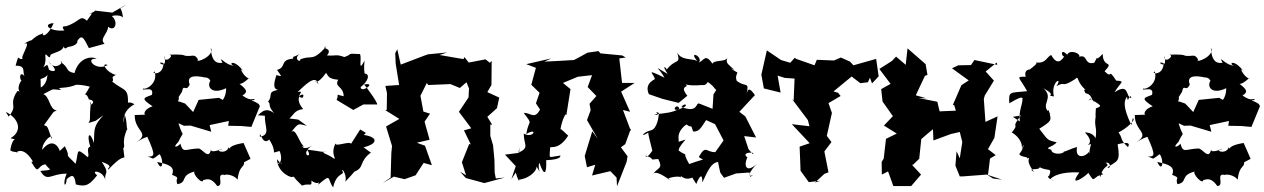

<svg xmlns="http://www.w3.org/2000/svg" viewBox="-20 -779 5519 838"><path d="M157 -434C199 -446 199 -473 186 -496C137 -468 184 -473 178 -531C175 -563 198 -508 200 -539C215 -553 275 -553 255 -601C257 -584 256 -555 276 -574C331 -580 319 -615 311 -589C337 -638 345 -613 368 -569C410 -581 448 -590 435 -589C414 -611 449 -629 452 -662C484 -638 496 -684 470 -707C458 -710 506 -718 517 -702C509 -767 489 -727 531 -759L470 -724L392 -733C409 -732 342 -708 381 -721C378 -712 343 -671 363 -685C327 -720 332 -683 266 -664C266 -664 243 -668 261 -646C194 -640 164 -675 214 -678C190 -620 156 -612 170 -643C163 -619 159 -645 109 -595C133 -584 144 -626 84 -587C123 -606 66 -528 79 -523C57 -512 65 -555 48 -492C95 -494 77 -463 87 -447C59 -477 66 -412 81 -431C69 -433 51 -388 68 -378C33 -399 70 -318 51 -375C17 -313 61 -325 18 -270L5 -291C67 -259 77 -205 26 -176C71 -160 37 -201 25 -124C29 -113 75 -116 51 -113C62 -126 99 -130 135 -52C142 -68 115 -80 118 -70C152 -11 140 -56 178 -62C198 -34 218 -39 156 -33C187 19 202 -22 271 -21C250 28 268 45 271 3C294 -17 305 -20 311 26C357 39 373 25 404 -14C370 -40 433 -35 440 9C433 -33 463 -14 424 -73C485 -51 443 -47 453 -39C506 -95 515 -89 523 -92C517 -148 514 -153 512 -127C537 -143 503 -144 537 -221C532 -190 536 -256 524 -277L518 -234C524 -233 502 -289 567 -324C542 -341 518 -327 538 -311C542 -400 529 -376 468 -424C476 -421 474 -436 466 -464C461 -420 483 -460 490 -451C444 -460 418 -510 450 -495C397 -466 347 -528 402 -522C382 -535 324 -530 305 -460C263 -468 285 -482 245 -508C266 -523 227 -459 191 -511C249 -457 202 -467 194 -475C183 -484 198 -419 158 -397ZM398 -252 431 -276C387 -227 392 -217 390 -155C372 -210 357 -193 374 -139C353 -133 373 -101 363 -93C309 -138 325 -121 310 -64C248 -127 297 -72 263 -141C208 -86 235 -136 245 -97C244 -136 211 -185 164 -125C165 -164 213 -202 206 -172C182 -244 187 -223 172 -233L215 -292C173 -277 152 -261 228 -297C195 -300 198 -358 169 -368C225 -396 197 -389 248 -386C215 -405 273 -384 327 -417C294 -396 296 -420 372 -401C335 -331 350 -396 368 -345C412 -339 361 -304 377 -335C368 -251 378 -261 366 -242Z M1072 -85 1073 -87 1043 -155C958 -141 992 -119 978 -136C966 -101 908 -123 952 -130C940 -125 893 -107 902 -131C892 -77 867 -127 847 -131C787 -129 780 -108 767 -152C757 -137 728 -130 758 -159C786 -219 780 -168 759 -241L783 -230L811 -231L902 -204L895 -233L979 -251L976 -230L1033 -229L1077 -225L1114 -315C1112 -337 1052 -342 1092 -342C1084 -357 1084 -330 1038 -362C1062 -377 1059 -387 1025 -413C1043 -411 1074 -448 1067 -436C1041 -444 1017 -500 1046 -464C997 -529 974 -498 1002 -492C959 -495 931 -545 951 -505C939 -504 903 -496 900 -571C921 -535 828 -499 844 -520C829 -545 820 -533 798 -535C777 -534 799 -544 714 -540C751 -542 693 -494 697 -535C715 -464 651 -519 694 -503C691 -444 634 -459 655 -467C671 -413 613 -385 605 -393C593 -377 655 -409 643 -365C607 -351 592 -351 646 -315C599 -300 602 -263 636 -279L568 -277C566 -206 640 -198 573 -157C611 -180 611 -177 623 -182C663 -94 652 -97 624 -95C658 -88 636 -77 676 -106C695 -87 691 -19 666 -72C717 -62 745 -51 731 -16C772 1 742 -7 754 25C802 16 762 -14 832 -31C810 -29 876 45 866 -4C860 27 888 -26 928 33C963 32 915 -30 966 -14C949 -17 993 -24 1017 5C1025 -68 1055 -44 1042 -81C1023 -39 1036 -35 1042 -69ZM945 -326 981 -327 936 -352 847 -343 823 -290 788 -327C713 -356 766 -314 760 -356L774 -378C782 -418 790 -373 808 -410C793 -448 828 -451 874 -441C908 -441 895 -399 910 -436C877 -421 889 -357 967 -394C967 -326 916 -328 928 -295Z M1282 -257 1243 -262C1261 -276 1264 -298 1303 -303C1251 -366 1322 -381 1300 -352C1264 -356 1317 -387 1279 -377C1336 -434 1361 -445 1370 -410C1346 -450 1350 -386 1403 -461C1414 -447 1412 -435 1456 -431C1438 -397 1479 -405 1480 -359C1437 -368 1463 -372 1449 -343L1522 -299L1566 -323H1623C1640 -315 1585 -393 1569 -410C1628 -422 1555 -369 1554 -399C1584 -420 1600 -458 1569 -458C1586 -434 1563 -443 1571 -514C1540 -457 1561 -526 1551 -543C1486 -546 1526 -545 1483 -530C1443 -544 1452 -534 1407 -537C1437 -573 1374 -565 1405 -577C1341 -506 1343 -541 1291 -520C1290 -502 1259 -526 1289 -543C1243 -521 1264 -538 1259 -523C1199 -518 1232 -485 1189 -474C1216 -436 1208 -448 1186 -451C1175 -415 1171 -391 1193 -387C1142 -376 1174 -363 1150 -336C1166 -320 1144 -325 1176 -285C1131 -321 1110 -270 1102 -276L1136 -274C1134 -226 1163 -191 1114 -182C1114 -221 1123 -139 1155 -170C1196 -107 1154 -108 1200 -120C1210 -100 1211 -66 1191 -63C1207 -85 1225 -41 1189 -84C1191 -21 1262 3 1258 -9C1274 0 1249 -16 1298 31C1332 18 1342 40 1339 9C1376 37 1375 -1 1369 27C1430 -25 1406 1 1434 39C1449 -31 1490 -13 1473 -34C1475 -47 1497 -6 1486 15C1522 -21 1564 -75 1527 -30C1573 -48 1544 -73 1600 -114C1600 -114 1606 -106 1567 -136C1635 -153 1626 -182 1568 -190L1577 -199L1552 -214L1512 -151C1509 -167 1430 -131 1447 -158C1417 -104 1455 -80 1436 -88C1405 -111 1369 -112 1409 -120C1386 -112 1384 -119 1320 -126C1353 -82 1280 -100 1343 -145C1302 -115 1287 -152 1311 -137C1285 -150 1271 -230 1249 -200C1286 -247 1281 -238 1319 -230Z M2144 0 2139 -26 2138 -81 2132 -145 2120 -186V-235H2128L2107 -269L2149 -307L2159 -353L2107 -377L2125 -408L2126 -513L2118 -505L2099 -520L2026 -506L2007 -530L2003 -521L1898 -539L1932 -550L1849 -542L1834 -537L1729 -497L1714 -564L1705 -547L1707 -501L1722 -408L1662 -404L1669 -373L1668 -300L1662 -298L1723 -260L1665 -227L1691 -142L1688 -111L1685 -4L1650 20L1699 -8L1746 3L1794 -14L1829 -68L1865 -58L1835 -143L1799 -156L1855 -169L1833 -248L1857 -283L1828 -292L1815 -361L1843 -417L1849 -408L1946 -412L1987 -395L2016 -420L2027 -393L2025 -354L1983 -291L2037 -219L2005 -210L2035 -148L2028 -151L1996 -71L2014 -14L1988 -30L2013 -2L2094 20L2183 -4Z M2711 -528 2696 -537 2601 -546 2592 -556 2544 -549C2524 -538 2505 -527 2485 -517L2415 -513L2356 -510L2386 -524L2277 -499L2319 -483L2299 -409L2335 -374L2319 -328L2337 -301C2313 -255 2296 -288 2266 -286C2309 -229 2287 -261 2277 -194C2330 -226 2309 -172 2266 -196C2266 -144 2293 -137 2243 -112C2251 -155 2246 -154 2246 -112L2184 -104L2231 -54L2212 3L2231 -26C2248 33 2250 -1 2242 5C2281 4 2322 -28 2322 -52C2350 -7 2323 -41 2334 -69C2357 -2 2366 -25 2364 -78C2347 -82 2428 -77 2426 -100C2369 -93 2379 -82 2381 -133C2380 -145 2416 -118 2460 -187C2456 -189 2426 -222 2426 -214C2430 -236 2435 -260 2454 -290C2422 -304 2409 -298 2452 -277L2470 -390L2437 -417L2502 -444L2564 -451L2545 -399L2583 -360L2553 -326L2558 -298L2542 -255L2589 -173L2565 -206L2532 -98L2542 -49L2578 -60L2564 -13L2644 -32L2671 -4L2673 34L2715 -73L2719 -97L2690 -136L2709 -150L2734 -219V-206L2699 -299L2730 -291L2691 -379L2750 -417H2695L2683 -524Z M3247 -128 3228 -185 3280 -179 3233 -271 3207 -291 3275 -364C3254 -393 3245 -398 3238 -366C3252 -429 3234 -394 3195 -427C3188 -448 3199 -458 3198 -463C3184 -470 3153 -490 3186 -473C3156 -502 3146 -502 3155 -528C3149 -507 3096 -519 3090 -501C3058 -546 3054 -517 3031 -506C3049 -534 2982 -561 3023 -513C2999 -525 2955 -514 2936 -549C2952 -494 2929 -527 2889 -474C2895 -478 2861 -507 2894 -456C2820 -500 2860 -481 2880 -440C2792 -483 2833 -458 2838 -435C2845 -433 2789 -420 2812 -368L2873 -347L2942 -330L2980 -361C2939 -412 2998 -393 2968 -414C2958 -418 2971 -401 3045 -408C3072 -400 3087 -463 3058 -429C3115 -391 3081 -398 3130 -372C3122 -410 3114 -401 3094 -367L3090 -304L3032 -327C3015 -333 3029 -283 2954 -312C2966 -330 2983 -322 2968 -313C2894 -273 2935 -339 2945 -304C2915 -288 2890 -285 2835 -280C2873 -269 2825 -299 2856 -286C2855 -269 2848 -215 2820 -210C2789 -203 2767 -174 2813 -202C2801 -218 2821 -148 2827 -122C2832 -128 2802 -80 2797 -100C2849 -84 2801 -80 2853 -85C2875 -41 2852 -50 2830 -19C2845 -43 2914 17 2908 8C2868 -1 2949 -15 2952 -4C2947 -26 2964 20 3011 -9C2983 -30 2993 -18 3019 24C3037 -22 3047 -16 3045 17C3056 1 3077 -70 3114 -72C3127 -12 3117 -36 3140 -3L3193 -22L3251 -26L3254 -7L3270 -17C3234 2 3256 -37 3283 -63C3234 -20 3226 -60 3242 -92C3209 -117 3284 -116 3265 -107ZM2939 -159C2952 -157 2920 -195 2976 -236C2999 -217 2995 -242 3005 -205C3031 -204 3037 -217 3062 -255L3101 -237L3138 -166L3102 -115C3061 -114 3061 -149 3030 -94C3051 -75 3068 -92 2988 -63C2951 -127 2992 -92 2948 -117C2958 -123 2916 -105 2972 -170Z M3786 -415 3815 -446 3804 -522 3705 -494 3690 -510 3650 -528 3620 -515 3545 -518 3535 -494 3455 -522 3449 -527 3429 -505 3389 -517 3327 -559 3303 -453 3314 -393 3387 -375 3374 -449 3405 -439 3448 -436 3444 -340 3436 -348 3506 -255 3513 -228 3436 -237 3514 -154 3470 -139 3473 -64 3474 -34 3510 16 3560 10 3537 18 3578 -20 3596 -27 3578 -118 3609 -159 3585 -191 3586 -174 3611 -286 3596 -329 3649 -360 3638 -374 3618 -380 3697 -445 3735 -416 3768 -420 3777 -440Z M4314 0 4292 -14 4301 -87 4326 -102 4292 -128 4320 -177 4334 -271 4281 -247 4274 -347 4278 -362 4318 -427 4282 -467 4330 -506 4333 -496 4233 -517 4218 -495 4163 -494 4135 -481 4208 -428 4176 -407 4138 -319 4144 -322 4152 -296 4081 -293 4071 -335 3989 -351 4023 -350 3977 -363 4017 -448 4028 -452 4020 -499 3941 -568 3933 -496 3891 -532 3873 -513 3818 -478 3867 -413 3826 -390 3832 -336 3877 -272 3838 -231 3894 -196 3847 -173 3837 -87 3828 -72 3829 -17 3856 -31 3879 33H3957L4000 -17L3961 -59L3966 -61L3992 -86L4001 -172C4018 -187 4035 -201 4052 -215L4054 -166L4130 -194L4169 -203L4180 -159L4169 -88L4155 -119L4150 -56L4169 -9H4181L4287 -17L4353 5Z M4401 -269 4436 -275C4385 -210 4435 -248 4396 -201C4413 -191 4445 -166 4440 -126C4450 -169 4452 -133 4429 -107C4435 -91 4472 -96 4461 -88C4491 -92 4444 -93 4493 -28C4459 -49 4515 -33 4518 -49C4554 -30 4574 -50 4559 -12C4535 -3 4615 25 4564 3C4590 -25 4652 -29 4691 -26C4637 46 4724 -13 4730 -25C4762 28 4745 -10 4795 -18C4776 -34 4763 -53 4783 -6C4793 -63 4830 -48 4806 -69C4834 -72 4824 -36 4814 -49C4857 -78 4871 -71 4858 -149C4858 -149 4923 -169 4903 -137C4865 -173 4884 -169 4862 -201C4900 -220 4941 -259 4924 -263L4918 -233C4878 -316 4887 -341 4899 -357C4903 -318 4910 -380 4918 -351C4891 -353 4912 -421 4844 -376C4871 -421 4894 -425 4852 -427C4812 -488 4838 -430 4801 -468C4846 -517 4793 -479 4793 -544C4750 -497 4783 -556 4756 -505C4705 -492 4734 -558 4673 -523C4725 -534 4650 -571 4638 -540C4607 -572 4612 -531 4625 -533C4606 -502 4587 -504 4568 -539C4548 -531 4547 -502 4504 -506C4494 -500 4525 -513 4468 -471C4496 -476 4444 -485 4457 -444C4410 -445 4429 -443 4463 -381C4388 -373 4382 -383 4385 -329C4381 -323 4438 -364 4443 -350C4442 -315 4426 -300 4431 -249ZM4761 -269 4764 -280C4752 -222 4771 -231 4761 -171C4767 -159 4763 -201 4715 -201C4771 -145 4698 -141 4742 -150C4725 -91 4743 -87 4732 -116C4720 -95 4670 -81 4681 -137C4663 -135 4593 -101 4629 -120C4611 -99 4566 -109 4569 -125C4533 -136 4571 -133 4592 -158C4546 -168 4554 -170 4516 -217C4575 -254 4569 -254 4557 -298L4541 -291C4559 -283 4544 -274 4564 -284C4513 -322 4585 -348 4534 -394C4602 -356 4535 -366 4580 -358C4564 -422 4621 -449 4591 -403C4634 -427 4608 -393 4670 -432C4694 -454 4671 -422 4727 -380C4739 -371 4697 -408 4718 -372C4745 -368 4740 -348 4757 -333C4745 -366 4717 -320 4739 -349C4779 -320 4798 -318 4763 -306Z M5437 -85 5438 -87 5408 -155C5323 -141 5357 -119 5343 -136C5331 -101 5273 -123 5317 -130C5305 -125 5258 -107 5267 -131C5257 -77 5232 -127 5212 -131C5152 -129 5145 -108 5132 -152C5122 -137 5093 -130 5123 -159C5151 -219 5145 -168 5124 -241L5148 -230L5176 -231L5267 -204L5260 -233L5344 -251L5341 -230L5398 -229L5442 -225L5479 -315C5477 -337 5417 -342 5457 -342C5449 -357 5449 -330 5403 -362C5427 -377 5424 -387 5390 -413C5408 -411 5439 -448 5432 -436C5406 -444 5382 -500 5411 -464C5362 -529 5339 -498 5367 -492C5324 -495 5296 -545 5316 -505C5304 -504 5268 -496 5265 -571C5286 -535 5193 -499 5209 -520C5194 -545 5185 -533 5163 -535C5142 -534 5164 -544 5079 -540C5116 -542 5058 -494 5062 -535C5080 -464 5016 -519 5059 -503C5056 -444 4999 -459 5020 -467C5036 -413 4978 -385 4970 -393C4958 -377 5020 -409 5008 -365C4972 -351 4957 -351 5011 -315C4964 -300 4967 -263 5001 -279L4933 -277C4931 -206 5005 -198 4938 -157C4976 -180 4976 -177 4988 -182C5028 -94 5017 -97 4989 -95C5023 -88 5001 -77 5041 -106C5060 -87 5056 -19 5031 -72C5082 -62 5110 -51 5096 -16C5137 1 5107 -7 5119 25C5167 16 5127 -14 5197 -31C5175 -29 5241 45 5231 -4C5225 27 5253 -26 5293 33C5328 32 5280 -30 5331 -14C5314 -17 5358 -24 5382 5C5390 -68 5420 -44 5407 -81C5388 -39 5401 -35 5407 -69ZM5310 -326 5346 -327 5301 -352 5212 -343 5188 -290 5153 -327C5078 -356 5131 -314 5125 -356L5139 -378C5147 -418 5155 -373 5173 -410C5158 -448 5193 -451 5239 -441C5273 -441 5260 -399 5275 -436C5242 -421 5254 -357 5332 -394C5332 -326 5281 -328 5293 -295Z"/></svg>

Font: Asimov Aggro
Style: Medium
Weight: 500
Designer: Google
Version: Version 2.000980; 2014